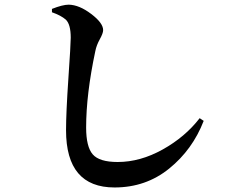

<svg xmlns="http://www.w3.org/2000/svg" viewBox="-20 -785 1040 839"><path d="M267.6 -699.2Q246.1 -717.8 207 -731.4V-746.1Q253.9 -764.6 280.3 -764.6Q326.2 -763.7 378.4 -724.1Q430.7 -684.6 430.7 -653.3Q430.7 -639.6 416 -613.3Q401.4 -586.9 396.5 -561.5Q356.4 -373 356.4 -227.5Q356.4 -143.6 385.3 -110.4Q414.1 -77.1 494.1 -77.1Q592.8 -77.1 690.9 -131.8Q789.1 -186.5 852.5 -268.6L870.1 -256.8Q821.3 -130.9 719.2 -48.3Q617.2 34.2 480.5 34.2Q268.6 34.2 268.6 -215.8Q268.6 -292 278.8 -441.9Q289.1 -591.8 289.1 -620.1Q289.1 -678.7 267.6 -699.2Z"/></svg>

Font: GenRyuMin TW TTF Bold
Style: Regular
Weight: 700
Version: Version 1.300